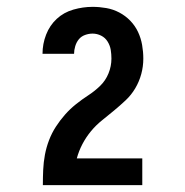

<svg xmlns="http://www.w3.org/2000/svg" viewBox="-20 -863 540 560"><path d="M105 -323V-324Q105 -346 106 -368Q107 -390 111 -411.5Q115 -433 123 -454Q131 -475 143 -493.5Q155 -512 169.5 -528.5Q184 -545 201.5 -559Q219 -573 237.5 -585Q256 -597 272 -612.5Q288 -628 296.5 -649Q305 -670 305 -692Q305 -705 303 -717.5Q301 -730 294 -741.5Q287 -753 275 -759Q263 -765 250 -765Q239 -765 228 -761Q217 -757 210 -748.5Q203 -740 199.5 -728.5Q196 -717 196 -706H104Q104 -735 114.5 -762Q125 -789 145.5 -808Q166 -827 194 -835Q222 -843 250 -843Q270 -843 290 -839.5Q310 -836 328 -826.5Q346 -817 360 -802.5Q374 -788 382.5 -770Q391 -752 394.5 -732Q398 -712 398 -692Q398 -669 392 -647Q386 -625 374.5 -605.5Q363 -586 346.5 -570.5Q330 -555 312.5 -540.5Q295 -526 277.5 -512Q260 -498 245.5 -480.5Q231 -463 220.5 -443Q210 -423 204 -401H395V-323Z"/></svg>

Font: Iosevka SS18 Extrabold
Style: Regular
Weight: 800
Monospace: yes
Designer: Belleve Invis
Foundry: Belleve Invis
Version: Version 25.1.1; ttfautohint (v1.8.4)